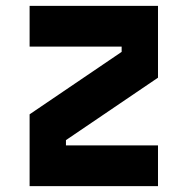

<svg xmlns="http://www.w3.org/2000/svg" viewBox="-20 -635 640 655"><path d="M81 -615H519V-370L205 -157V-139H519V0H81V-245L395 -458V-476H81Z"/></svg>

Font: Martian Mono Condensed
Style: Bold
Weight: 700
Width: 3
Designer: Roman Shamin
Foundry: Evil Martians
Version: Version 1.000